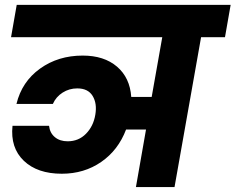

<svg xmlns="http://www.w3.org/2000/svg" viewBox="-20 -760 957 780"><path d="M24.9 -608.9 47.9 -740.2H917L894 -608.9H796.9L689 0H532.2L573.2 -233.9H492.2Q460.4 -149.9 391.1 -102.1Q321.8 -54.2 231 -54.2Q131.8 -54.2 76.7 -106.9Q21.5 -159.7 30.8 -249H179.2Q182.6 -219.7 202.9 -202.9Q223.1 -186 254.9 -186Q299.3 -186 329.3 -216.6Q359.4 -247.1 367.2 -293.9Q375 -339.4 356.4 -370.1Q337.9 -400.9 293.9 -400.9Q261.2 -400.9 234.4 -383.8Q207.5 -366.7 194.8 -337.9H46.9Q68.8 -428.2 142.6 -481.2Q216.3 -534.2 315.9 -534.2Q402.8 -534.2 455.3 -489.3Q507.8 -444.3 513.2 -366.2H596.2L639.2 -608.9Z"/></svg>

Font: SVN-Poppins
Style: Bold Italic
Weight: 700
Italic angle: -10°
Designer: Ninad Kale (Devanagari), Jonny Pinhorn (Latin)
Foundry: Indian Type Foundry
Version: Version 3.002 2017